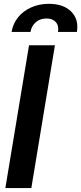

<svg xmlns="http://www.w3.org/2000/svg" viewBox="-20 -958 414 978"><path d="M259.8 -727.5 139.6 0H7.3L127.9 -727.5ZM39.1 -795.4Q46.4 -838.4 72.5 -870.4Q98.6 -902.3 139.2 -920.4Q179.7 -938.5 229 -938.5Q303.2 -938.5 342.8 -898.9Q382.3 -859.4 371.6 -795.4H275.4Q280.8 -826.2 264.6 -845Q248.5 -863.8 216.8 -863.8Q184.6 -863.8 162.6 -845Q140.6 -826.2 135.3 -795.4Z"/></svg>

Font: Inter Tight SemiBold
Style: Italic
Weight: 600
Italic angle: -9.39999°
Designer: Rasmus Andersson
Foundry: rsms
Version: Version 3.004